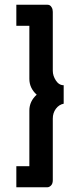

<svg xmlns="http://www.w3.org/2000/svg" viewBox="-20 -760 333 811"><path d="M104 -651H49V-740H180Q185 -740 189.5 -738Q194 -736 198.5 -728.5Q203 -721 203 -710V-461Q203 -440 216 -420Q229 -400 249 -400V-322Q229 -318 216 -300.5Q203 -283 203 -259V1Q203 16 195.5 23.5Q188 31 180 31H49V-58H104V-293Q104 -332 135 -360Q104 -388 104 -427Z"/></svg>

Font: Raleway
Style: Regular
Weight: 600
Designer: Matt McInerney, Pablo Impallari, Rodrigo Fuenzalida
Foundry: Matt McInerney, Pablo Impallari, Rodrigo Fuenzalida
Version: Version 1.000;PS 001.001;hotconv 1.0.56; ttfautohint (v1.5)